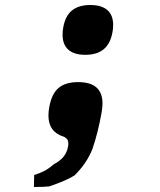

<svg xmlns="http://www.w3.org/2000/svg" viewBox="-20 -582 640 767"><path d="M194.5 74.5Q220 61 234 43.8Q248 26.5 252 2.5Q253 -2 253 -9.5Q253 -18.5 249 -24.5Q245 -30.5 236 -35.5Q173.5 -54 173.5 -120.5Q173.5 -136 176.5 -152.5Q186 -207 213.8 -230.5Q241.5 -254 292.5 -254Q389.5 -254 389.5 -168.5Q389.5 -155.5 386 -133.5Q372 -53.5 349.5 12.5Q327 70 278 118.5Q245.5 139.5 177 162.5Q158 165 115.5 165L116.5 117Q138.5 110.5 156.8 101Q175 91.5 194.5 74.5ZM230 -443Q230 -459 232.5 -471.5Q240.5 -518 267.2 -540Q294 -562 341 -562Q385.5 -562 408.8 -541.8Q432 -521.5 432 -482.5Q432 -467 429.5 -454.5Q421.5 -408 394.5 -385.5Q367.5 -363 321 -363Q276 -363 253 -383.5Q230 -404 230 -443Z"/></svg>

Font: JuliaMono
Style: Bold Italic
Weight: 700
Italic angle: -9°
Monospace: yes
Designer: cormullion
Foundry: corm
Version: Version 0.057; ttfautohint (v1.8.4)